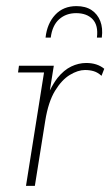

<svg xmlns="http://www.w3.org/2000/svg" viewBox="-20 -608 361 628"><path d="M65 0 124 -371H39L42 -393H156L143 -312Q155 -336 168 -353Q189 -379 213 -390.5Q237 -402 262 -402Q298 -402 321 -383L312 -360Q300 -371 287 -375Q274 -379 258 -379Q235 -379 208.5 -363Q182 -347 160 -311Q138 -275 128 -213L94 0ZM129 -485Q134 -531 160.5 -559.5Q187 -588 230 -588Q260 -588 279.5 -575Q299 -562 308 -539Q317 -516 313 -485H297Q302 -525 283 -545Q264 -565 229 -565Q196 -565 173.5 -545Q151 -525 146 -485Z"/></svg>

Font: Rokkitt SemiBold Thin
Style: Italic
Weight: 250
Italic angle: -9°
Version: Version 3.103